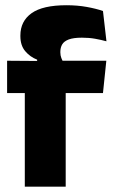

<svg xmlns="http://www.w3.org/2000/svg" viewBox="-20 -696 424 716"><path d="M228 -676.5Q268.5 -676.5 303.2 -670.2Q338 -664 364 -655L377 -542Q357 -547.5 334.5 -551.5Q312 -555.5 285.5 -555.5Q254 -555.5 236.2 -548.8Q218.5 -542 211.8 -530.2Q205 -518.5 205 -502V-501Q205 -489 208.8 -479.5Q212.5 -470 217.5 -461.5L118.5 -458V-473.5Q92.5 -483.5 74.2 -505Q56 -526.5 56 -561V-563.5Q56 -617 97.8 -646.8Q139.5 -676.5 228 -676.5ZM72.5 0V-426.5H225V0ZM6.5 -349V-469.5L138.5 -468.5L196.5 -469.5H376.5L364 -349Z"/></svg>

Font: Anek Tamil
Style: Bold
Weight: 700
Designer: Aadarsh Rajan (Tamil), Yesha Goshar (Latin)
Foundry: Ek Type
Version: Version 1.003